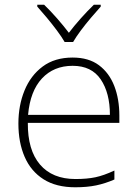

<svg xmlns="http://www.w3.org/2000/svg" viewBox="-20 -835 585 814"><path d="M288 -591Q356 -591 399.5 -558.5Q443 -526 464.5 -470.5Q486 -415 486 -345V-314H98Q97 -199 149.5 -137.5Q202 -76 300 -76Q349 -76 384.5 -83.5Q420 -91 465 -112V-74Q426 -57 387.5 -49Q349 -41 299 -41Q218 -41 164.5 -75Q111 -109 84.5 -170Q58 -231 58 -311Q58 -388 84 -451.5Q110 -515 161 -553Q212 -591 288 -591ZM288 -556Q208 -556 158 -502.5Q108 -449 99 -348H446Q446 -441 407 -498.5Q368 -556 288 -556ZM254 -657Q242 -678 221.5 -705.5Q201 -733 178.5 -760Q156 -787 138 -807V-815H167Q194 -789 222 -757Q250 -725 272 -696Q294 -725 322.5 -757Q351 -789 378 -815H407V-807Q389 -787 366 -760Q343 -733 322.5 -705.5Q302 -678 290 -657Z"/></svg>

Font: Noto Sans Tamil UI ExtraLight
Style: Regular
Weight: 200
Designer: Jelle Bosma - Monotype Design Team
Foundry: Monotype Imaging Inc.
Version: Version 2.004; ttfautohint (v1.8.4.7-5d5b)